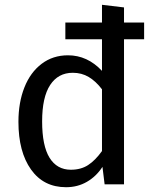

<svg xmlns="http://www.w3.org/2000/svg" viewBox="-20 -770 644 802"><path d="M582 -676V-606H498V0H417L408 -73Q382 -33 343 -10.5Q304 12 256 12Q162 12 109.5 -62Q57 -136 57 -261Q57 -342 82 -405Q107 -468 154 -503.5Q201 -539 264 -539Q345 -539 406 -474V-606H253V-676H406V-750L498 -739V-676ZM406 -139V-397Q380 -431 350.5 -448.5Q321 -466 284 -466Q223 -466 189.5 -415Q156 -364 156 -263Q156 -161 187 -111Q218 -61 276 -61Q318 -61 348 -80.5Q378 -100 406 -139Z"/></svg>

Font: Fira GO
Style: Regular
Weight: 400
Designer: Carrois Corporate
Foundry: Carrois Corporate GbR
Version: Version 0.300